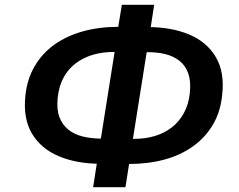

<svg xmlns="http://www.w3.org/2000/svg" viewBox="-20 -756 999 802"><path d="M369 26 388 -96 419 -72H399Q300 -72 225.5 -103.5Q151 -135 113.5 -198Q76 -261 86 -356Q93 -425 124.5 -479Q156 -533 207 -569.5Q258 -606 326 -625Q394 -644 477 -644H504L470 -620L489 -736H624L606 -619L574 -643H595Q696 -643 770 -612Q844 -581 881.5 -517.5Q919 -454 908 -359Q901 -289 869.5 -235.5Q838 -182 786.5 -145Q735 -108 667 -89.5Q599 -71 517 -71H489L523 -95L504 26ZM397 -150 463 -566 486 -539H455Q409 -539 369 -527.5Q329 -516 297.5 -492.5Q266 -469 246 -433Q226 -397 221 -347Q216 -300 228 -267.5Q240 -235 265.5 -214.5Q291 -194 327 -185.5Q363 -177 405 -177H431ZM531 -149 507 -176H541Q586 -176 625.5 -187.5Q665 -199 696.5 -223Q728 -247 748 -283.5Q768 -320 773 -368Q778 -416 766.5 -449Q755 -482 729.5 -502Q704 -522 668.5 -530.5Q633 -539 590 -538H563L597 -565Z"/></svg>

Font: Nunito Sans 8pt
Style: Bold Italic
Weight: 700
Italic angle: -9°
Version: Version 3.101;gftools[0.9.27]